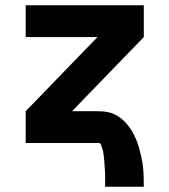

<svg xmlns="http://www.w3.org/2000/svg" viewBox="-20 -540 640 725"><path d="M377 165Q377 158 377 150.5Q377 143 377 136Q377 129 377 122Q377 115 376.5 107.5Q376 100 375.5 93Q375 86 374.5 79Q374 72 373.5 64.5Q373 57 372 50Q371 43 370 36Q369 29 366.5 22Q364 15 362 7.5Q360 0 353 0H77V-120L348 -400H77V-520H523V-400L252 -120H353Q372 -120 390 -116Q408 -112 424 -102Q440 -92 453 -78.5Q466 -65 475.5 -49.5Q485 -34 492.5 -17Q500 0 505 18Q510 36 514 54Q518 72 520 90.5Q522 109 522.5 127.5Q523 146 523 165Z"/></svg>

Font: Iosevka Custom Heavy Extended
Style: Regular
Weight: 900
Width: 7
Monospace: yes
Designer: Belleve Invis
Foundry: Belleve Invis
Version: Version 11.2.4; ttfautohint (v1.8.4)